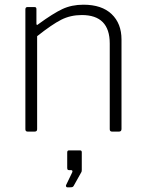

<svg xmlns="http://www.w3.org/2000/svg" viewBox="-20 -560 618 817"><path d="M88 -10C88 -3.3 91.3 0 98 0H127C134.3 0 138 -3.3 138 -10V-406C180 -439.3 214.2 -462.7 240.5 -476C266.8 -489.3 296 -496 328 -496C407.3 -496 447 -455.7 447 -375V-10C447 -3.3 450.3 0 457 0H486C493.3 0 497 -3.7 497 -11V-392C497 -437.3 483 -473.3 455 -500C427 -526.7 387 -540 335 -540C301.7 -540 271.8 -533.8 245.5 -521.5C219.2 -509.2 185 -487.7 143 -457C140.3 -454.3 138.3 -453.3 137 -454C135.7 -454.7 135 -456.7 135 -460V-521C135 -524.3 134.3 -526.7 133 -528C131.7 -529.3 129.3 -530 126 -530H97C91 -530 88 -526.7 88 -520ZM261.5 234C262.5 236 264 237 266 237H279C283.7 237 287 236.5 289 235.5C291 234.5 292.7 232.7 294 230L327 171L328 164V88C328 82.7 325.7 80 321 80H273C268.3 80 266 83 266 89V154C266 158 266.7 160.7 268 162C269.3 163.3 271.7 164 275 164H283C285.7 164 287.3 165 288 167C288.7 169 288.3 171.3 287 174L261 228C260.3 230 260.5 232 261.5 234Z"/></svg>

Font: Libre Franklin ExtraLight
Style: Regular
Weight: 275
Designer: Pablo Impallari, Rodrigo Fuenzalida
Foundry: Impallari Type
Version: Version 1.002; ttfautohint (v1.5)